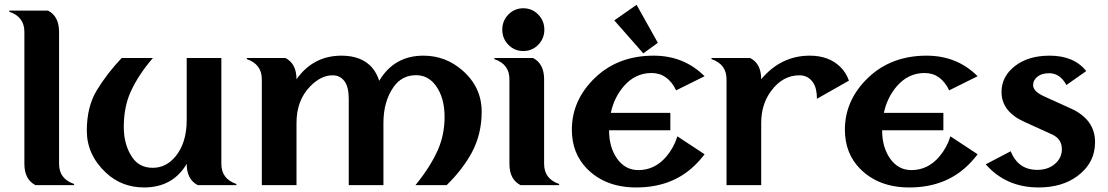

<svg xmlns="http://www.w3.org/2000/svg" viewBox="-20 -782 4680 811"><path d="M129.9 0Q83 -23.9 83 -89.8V-647.5Q83 -710.9 19.5 -732.4V-737.3H182.6Q229.5 -713.4 229.5 -647.5V-89.8Q229.5 -26.4 293 -4.9V0Z M815.4 0Q768.6 -23.9 768.6 -89.8Q709.5 9.8 588.4 9.8Q494.1 9.8 427.2 -52.7Q346.7 -128.4 346.7 -230Q346.7 -331.1 388.7 -400.4Q431.6 -471.2 494.1 -537.1H626Q564 -465.8 531.2 -392.6Q502.9 -329.1 502.9 -245.6Q502.9 -169.4 539.1 -116.7Q568.8 -73.2 625.5 -73.2Q681.6 -73.2 721.2 -121.1Q768.6 -178.7 768.6 -274.4V-537.1H915V-89.8Q915 -26.4 978.5 -4.9V0Z M1085.9 0V-447.3Q1085.9 -510.7 1022.5 -532.2V-537.1H1185.5Q1232.4 -513.2 1232.4 -447.3Q1303.2 -546.9 1422.4 -546.9Q1509.3 -546.9 1553.2 -494.6Q1570.8 -473.6 1582 -440.9Q1645 -546.9 1768.6 -546.9Q1862.3 -546.9 1933.6 -484.4Q2014.6 -413.6 2014.6 -310.1Q2014.6 -215.3 1972.7 -137.2Q1933.1 -64.9 1866.7 0H1734.9Q1797.9 -77.1 1829.6 -148.9Q1857.9 -213.4 1857.9 -287.6Q1857.9 -370.1 1820.3 -420.9Q1788.1 -464.4 1737.3 -464.4Q1677.2 -464.4 1642.1 -414.1Q1599.6 -353 1599.6 -262.7V0H1453.1V-364.7Q1453.1 -414.6 1435.1 -439Q1416.5 -463.9 1384.3 -463.9Q1335.9 -463.9 1290 -417Q1232.4 -357.9 1232.4 -262.7V0Z M2178.7 0Q2131.8 -23.9 2131.8 -89.8V-447.3Q2131.8 -510.7 2068.4 -532.2V-537.1H2231.4Q2278.3 -513.2 2278.3 -447.3V-89.8Q2278.3 -26.4 2341.8 -4.9V0ZM2127.4 -720.7Q2153.3 -747.1 2190.4 -747.1Q2227.5 -747.1 2253.4 -720.7Q2279.3 -694.3 2279.3 -656.7Q2279.3 -619.1 2253.4 -592.8Q2227.5 -566.4 2190.4 -566.4Q2153.3 -566.4 2127.4 -592.8Q2101.6 -619.1 2101.6 -656.7Q2101.6 -694.3 2127.4 -720.7Z M2668.9 -761.7 2758.8 -601.1 2697.3 -556.6 2574.7 -695.8ZM2667.5 9.8Q2537.6 9.8 2459.5 -69.3Q2395.5 -134.3 2395.5 -234.4Q2395.5 -360.4 2495.1 -455.1Q2592.3 -546.9 2740.7 -546.9Q2869.1 -546.9 2956.1 -460L2835.9 -400.4Q2800.8 -473.6 2731.9 -473.6Q2662.1 -473.6 2613.3 -416Q2573.7 -369.1 2560.1 -305.2H2811.5V-231.9H2552.7Q2552.7 -160.6 2585.9 -112.8Q2620.6 -63.5 2676.3 -63.5Q2746.1 -63.5 2794.9 -121.1Q2826.2 -158.2 2841.3 -206.1L2956.1 -130.4Q2937.5 -105.5 2913.1 -82Q2817.4 9.8 2667.5 9.8Z M3048.8 0V-447.3Q3048.8 -510.7 2985.4 -532.2V-537.1H3148.4Q3195.3 -513.2 3195.3 -447.3Q3278.8 -546.9 3400.4 -546.9Q3480.5 -546.9 3528.8 -500Q3553.7 -476.1 3565.9 -441.4L3430.7 -364.7Q3430.7 -409.2 3414.6 -433.1Q3393.6 -463.9 3356.4 -463.9Q3286.1 -463.9 3237.3 -397.9Q3195.3 -341.8 3195.3 -262.7V0Z M3820.8 9.8Q3690.9 9.8 3612.8 -69.3Q3548.8 -134.3 3548.8 -234.4Q3548.8 -360.4 3648.4 -455.1Q3745.6 -546.9 3894 -546.9Q4022.5 -546.9 4109.4 -460L3989.3 -400.4Q3954.1 -473.6 3885.3 -473.6Q3815.4 -473.6 3766.6 -416Q3727.1 -369.1 3713.4 -305.2H3964.8V-231.9H3706.1Q3706.1 -160.6 3739.3 -112.8Q3773.9 -63.5 3829.6 -63.5Q3899.4 -63.5 3948.2 -121.1Q3979.5 -158.2 3994.6 -206.1L4109.4 -130.4Q4090.8 -105.5 4066.4 -82Q3970.7 9.8 3820.8 9.8Z M4366.7 9.8Q4230 9.8 4143.6 -87.9L4249 -143.1Q4280.8 -64.5 4361.3 -64.5Q4412.1 -64.5 4442.4 -95.7Q4465.3 -119.1 4465.3 -151.9Q4465.3 -195.3 4423.3 -214.4L4306.2 -267.6Q4210.4 -311 4210.4 -393.6Q4210.4 -459.5 4268.1 -503.9Q4324.2 -546.9 4413.6 -546.9Q4516.1 -546.9 4568.4 -481.9L4484.4 -422.9Q4457.5 -472.7 4411.6 -472.7Q4380.9 -472.7 4363.3 -459Q4343.8 -443.4 4343.8 -422.9Q4343.8 -396 4389.2 -375.5L4503.4 -323.7Q4605.5 -277.3 4605.5 -181.6Q4605.5 -92.8 4529.3 -37.1Q4464.8 9.8 4366.7 9.8Z"/></svg>

Font: Berenika
Style: Bold
Weight: 700
Designer: Wojciech Kalinowski "wmk69" (wmk69@o2.pl)
Foundry: Wojciech Kalinowski "wmk69" (wmk69@o2.pl)
Version: Version 3.1.0; 2021-05-14